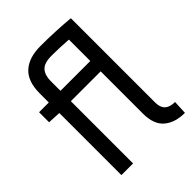

<svg xmlns="http://www.w3.org/2000/svg" viewBox="-189 -724 818 818"><g transform="rotate(-45 220.0 -314.5)"><path d="M440.4 -58.6 437.5 3.9Q378.9 3.9 343.8 -25.4Q308.6 -54.7 308.6 -121.1V-375H128.9V0H58.6V-374L0 -377V-437.5H58.6V-492.2Q58.6 -564.5 96.2 -598.6Q133.8 -632.8 203.1 -632.8Q290 -632.8 378.9 -625V-116.2Q378.9 -58.6 440.4 -58.6ZM308.6 -437.5V-566.4Q253.9 -570.3 208 -570.3Q163.1 -570.3 146 -550.8Q128.9 -531.2 128.9 -497.1V-437.5Z"/></g></svg>

Font: Sudo Light
Style: Regular
Weight: 300
Monospace: yes
Designer: Jens Kutilek
Foundry: Jens Kutilek
Version: Version 0.040